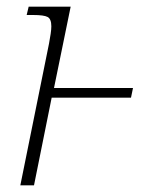

<svg xmlns="http://www.w3.org/2000/svg" viewBox="-20 -556 444 576"><path d="M127 -425Q130 -441 132 -454.5Q134 -468 134 -477Q134 -499 123 -505Q112 -511 79 -511H60L66 -536H192L142 -292H379L373 -263H135L82 0H41Z"/></svg>

Font: Noto Serif SemiCondensed ExtraLight
Style: Italic
Weight: 200
Width: 4
Italic angle: -12°
Designer: Monotype Design Team
Foundry: Monotype Imaging Inc.
Version: Version 2.013